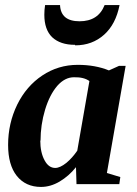

<svg xmlns="http://www.w3.org/2000/svg" viewBox="-20 -727 540 758"><path d="M402 -44 455 -28 451 0H282L280 -67Q252 -32 215 -10Q179 11 142 11Q81 11 46 -33Q12 -76 12 -155Q12 -240 48 -314Q84 -387 147 -429Q210 -471 287 -471Q356 -471 410 -449L450 -467H476ZM140 -171 139 -173Q139 -125 156 -94Q172 -64 198 -64Q217 -64 242 -84Q265 -103 285 -132L333 -407Q311 -423 272 -422Q236 -422 206 -388Q176 -353 158 -294Q140 -234 140 -171ZM277 -548 276 -550Q218 -550 186 -580Q155 -610 155 -669Q155 -688 158 -707H217Q220 -643 294 -643Q368 -643 393 -707H452Q437 -631 391 -590Q344 -548 277 -548Z"/></svg>

Font: Libra Serif Modern
Style: Bold Italic
Weight: 700
Italic angle: -12°
Designer: Stefan Peev, Context Ltd
Foundry: Stefan Peev, Context Ltd
Version: Version 1.000